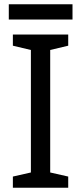

<svg xmlns="http://www.w3.org/2000/svg" viewBox="-20 -875 379 895"><path d="M298 0H40V-52L124 -71V-642L40 -662V-714H298V-662L214 -642V-71L298 -52ZM318 -855V-784H21V-855Z"/></svg>

Font: Noto Sans Sundanese
Style: Regular
Weight: 400
Designer: Monotype Design Team (Regular), Sérgio L. Martins (other weights)
Foundry: Monotype Imaging Inc.
Version: Version 2.003